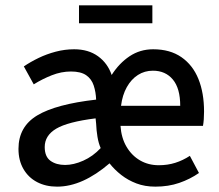

<svg xmlns="http://www.w3.org/2000/svg" viewBox="-20 -685 819 717"><path d="M193 12Q151 12 118.5 -5Q86 -22 67.5 -54Q49 -86 49 -129Q49 -212 119 -254Q189 -296 339 -313Q338 -341 330 -365.5Q322 -390 302 -404Q282 -418 245 -418Q209 -418 173.5 -404Q138 -390 106 -370L69 -437Q94 -454 124 -468.5Q154 -483 188 -492Q222 -501 257 -501Q310 -501 346 -475Q382 -449 397 -405Q425 -449 464 -475Q503 -501 552 -501Q615 -501 657.5 -471.5Q700 -442 721 -390Q742 -338 742 -268Q742 -253 741 -239.5Q740 -226 738 -215H430Q433 -170 452.5 -137Q472 -104 503 -86Q534 -68 573 -68Q606 -68 634.5 -77Q663 -86 689 -103L723 -39Q690 -16 649.5 -2Q609 12 560 12Q521 12 489.5 0Q458 -12 433 -31.5Q408 -51 389 -75Q339 -32 290 -10Q241 12 193 12ZM223 -69Q255 -69 291 -85Q327 -101 356 -132Q348 -150 344 -174Q340 -198 339 -223L337 -243Q233 -230 190 -204.5Q147 -179 147 -136Q147 -100 168.5 -84.5Q190 -69 223 -69ZM432 -290H653Q653 -355 625.5 -388Q598 -421 551 -421Q520 -421 495 -405Q470 -389 453.5 -359.5Q437 -330 432 -290ZM275 -598V-665H549V-598Z"/></svg>

Font: Source Sans 3 ExtraLight Medium
Style: Regular
Weight: 500
Version: Version 3.052;hotconv 1.1.0;makeotfexe 2.6.0